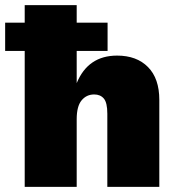

<svg xmlns="http://www.w3.org/2000/svg" viewBox="-47 -726 687 746"><path d="M49 0V-528H-27V-638H49V-706H251V-638H371V-528H251V-403Q295 -510 408 -510Q484 -510 528 -465.5Q572 -421 572 -338V0H370V-284Q370 -327 356.5 -343Q343 -359 319 -359Q289 -359 270 -336Q251 -313 251 -263V0Z"/></svg>

Font: Work Sans ExtraBold
Style: Regular
Weight: 800
Designer: Wei Huang
Foundry: Wei Huang
Version: Version 2.012; ttfautohint (v1.8.3)